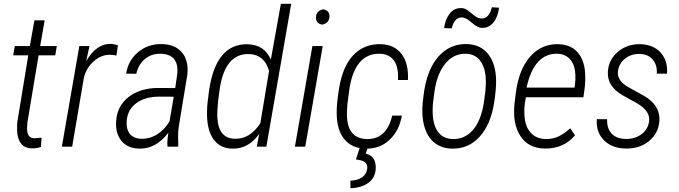

<svg xmlns="http://www.w3.org/2000/svg" viewBox="-20 -770 3565 1008"><path d="M214.4 -663.1 190.9 -528.3H278.3L270 -479.5H182.6L124 -127.9L122.1 -102.1Q120.1 -44.9 160.2 -43.9L198.2 -47.4L194.8 1.5Q171.4 9.8 146 8.8Q109.9 8.3 90.8 -15.9Q71.8 -40 69.8 -83Q68.8 -106.9 70.8 -128.9L128.4 -479.5H49.3L57.6 -528.3H136.7L160.6 -663.1Z M591.3 -478.5Q569.3 -482.4 558.1 -482.4Q513.2 -483.4 474.1 -450Q435.1 -416.5 420.9 -365.2L358.9 0H304.7L396.5 -528.3H449.7L432.6 -449.2Q486.8 -543 564.9 -539.6Q576.2 -539.1 599.1 -532.2Z M859.4 0Q857.4 -18.6 859.4 -36.6L863.8 -73.2Q798.8 12.2 711.9 10.3Q649.4 9.3 617.2 -31Q585 -71.3 589.8 -134.8Q595.2 -214.8 656.2 -261.5Q717.3 -308.1 810.1 -308.1L899.9 -307.6L910.6 -381.8Q916 -430.7 894.8 -458.7Q873.5 -486.8 822.8 -487.8Q774.9 -488.8 740.5 -460Q706.1 -431.2 695.8 -382.8L642.6 -383.3Q652.3 -451.7 704.3 -495.6Q756.3 -539.6 828.1 -538.6Q898.4 -537.6 934.6 -495.6Q970.7 -453.6 963.9 -380.4L919.4 -110.8Q915 -83.5 915 -58.1L916 -5.9L915 0ZM721.7 -41.5Q767.1 -40.5 805.9 -65.2Q844.7 -89.8 870.1 -133.3L892.1 -262.2L816.9 -262.7Q743.2 -262.7 697.3 -229.7Q651.4 -196.8 645.5 -139.2Q641.1 -93.8 660.9 -68.1Q680.7 -42.5 721.7 -41.5Z M1281.2 -537.6Q1368.7 -534.7 1401.9 -457L1454.6 -750H1508.8L1378.4 0H1328.1L1340.8 -67.4Q1285.2 12.2 1199.7 10.3Q1133.3 9.3 1098.9 -41.5Q1064.5 -92.3 1066.9 -186Q1067.4 -225.1 1077.6 -294.9Q1095.7 -418.9 1146.7 -479.5Q1197.8 -540 1281.2 -537.6ZM1125 -238.3Q1119.6 -186 1121.1 -154.3Q1126 -43 1213.4 -41.5Q1292.5 -39.6 1346.7 -123L1392.6 -397.9Q1368.2 -482.9 1288.6 -486.3Q1156.7 -490.7 1131.3 -288.1Z M1582.5 0H1528.3L1620.1 -528.3H1674.3ZM1638.7 -680.7Q1641.1 -712.9 1676.3 -721.2Q1712.4 -714.8 1709.5 -680.7Q1707.5 -649.4 1671.9 -640.6Q1636.7 -647 1638.7 -680.7Z M1903.3 -40Q2009.3 -36.6 2039.1 -163.1H2089.8Q2076.2 -84 2025.1 -35.9Q1974.1 12.2 1900.4 10.3Q1827.6 9.3 1787.8 -39.1Q1748 -87.4 1747.6 -176.3Q1746.6 -220.7 1759.8 -303.7Q1778.3 -421.4 1835.4 -481Q1892.6 -540.5 1980.5 -538.1Q2051.3 -535.6 2088.6 -486.1Q2126 -436.5 2121.6 -350.1H2069.3Q2073.2 -416 2049.3 -450.7Q2025.4 -485.4 1976.6 -487.8Q1844.2 -492.2 1814.5 -304.2L1804.2 -226.1L1801.8 -190.9L1801.3 -175.3Q1799.8 -43.9 1903.3 -40ZM1910.6 4.4 1900.4 36.6Q1955.1 49.3 1952.6 115.7Q1950.2 162.6 1914.8 189.2Q1879.4 215.8 1819.8 218.3V178.7Q1856.9 177.2 1880.6 160.9Q1904.3 144.5 1907.7 116.7Q1912.6 80.1 1872.6 71.3L1848.6 66.9L1869.1 4.4Z M2600.1 -729.5Q2593.8 -680.7 2570.6 -652.1Q2547.4 -623.5 2511.2 -623.5Q2487.3 -623.5 2456.8 -651.1Q2426.3 -678.7 2403.3 -678.7Q2371.1 -677.2 2356.4 -637.2L2351.1 -621.1L2311.5 -622.6Q2317.9 -670.4 2341.6 -699.5Q2365.2 -728.5 2400.9 -727.5Q2418 -727.5 2430.9 -718.8Q2443.8 -710 2455.8 -699.7Q2467.8 -689.5 2480.5 -681.2Q2493.2 -672.9 2509.3 -672.9Q2547.9 -672.9 2562.5 -731.9ZM2431.2 -538.6Q2502.9 -536.6 2543 -486.1Q2583 -435.5 2584.5 -348.1Q2585.4 -303.7 2574.7 -233.9Q2557.1 -117.7 2498.3 -52.5Q2439.5 12.7 2351.1 10.3Q2285.2 8.3 2245.4 -35.2Q2205.6 -78.6 2198.2 -160.2L2197.3 -179.7Q2195.8 -219.2 2207.3 -294.7Q2218.8 -370.1 2248.8 -425.3Q2278.8 -480.5 2325 -510.3Q2371.1 -540 2431.2 -538.6ZM2251.5 -194.3Q2250 -122.1 2276.6 -82Q2303.2 -42 2355 -40Q2418.5 -37.6 2461.7 -86.2Q2504.9 -134.8 2520 -229.5L2528.3 -291.5L2530.8 -333Q2532.2 -403.8 2505.6 -444.8Q2479 -485.8 2427.2 -487.8Q2361.8 -490.2 2317.4 -435.5Q2272.9 -380.9 2260.3 -284.2L2252.4 -222.2Z M2838.9 9.8Q2753.4 8.3 2711.4 -56.9Q2669.4 -122.1 2681.6 -229.5L2687.5 -278.3Q2702.6 -402.3 2762.2 -471.4Q2821.8 -540.5 2911.6 -538.1Q2975.6 -536.1 3011.5 -496.3Q3047.4 -456.5 3051.8 -386.7Q3054.2 -345.2 3049.3 -305.7L3043 -259.3H2740.7L2735.8 -229Q2731.4 -197.8 2733.4 -165Q2735.8 -108.9 2764.6 -75.2Q2793.5 -41.5 2843.3 -40Q2882.8 -39.1 2914.3 -54.7Q2945.8 -70.3 2973.6 -96.7L2999 -59.6Q2938.5 11.7 2838.9 9.8ZM2908.2 -487.8Q2847.2 -490.2 2805.7 -446Q2764.2 -401.9 2744.6 -310.1H2996.1L2998.5 -324.7Q3002 -351.6 3000.5 -379.9Q2998 -428.7 2974.1 -457.3Q2950.2 -485.8 2908.2 -487.8Z M3387.7 -133.8Q3395 -187 3323.2 -228.5L3295.4 -243.7L3246.6 -271Q3166.5 -318.4 3171.4 -393.6Q3174.8 -455.6 3223.1 -497.3Q3271.5 -539.1 3341.3 -538.1Q3410.6 -536.1 3448.7 -493.4Q3486.8 -450.7 3481.9 -383.3H3428.2Q3431.2 -429.2 3406.7 -457.5Q3382.3 -485.8 3338.4 -486.8Q3293.9 -487.8 3261.7 -462.4Q3229.5 -437 3224.1 -395.5Q3218.3 -347.2 3277.8 -313L3363.3 -265.6Q3446.8 -215.8 3441.9 -136.7Q3437.5 -70.3 3387.2 -29.3Q3336.9 11.7 3264.2 9.8Q3193.8 8.8 3151.1 -33.4Q3108.4 -75.7 3113.3 -144.5L3167.5 -144Q3165.5 -95.2 3191.4 -68.1Q3217.3 -41 3266.6 -40.5Q3314.9 -40.5 3348.6 -65.9Q3382.3 -91.3 3387.7 -133.8Z"/></svg>

Font: TypoPRO Roboto
Style: Italic
Weight: 300
Italic angle: -12°
Designer: Google
Version: Version 2.136; 2016